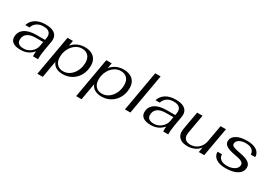

<svg xmlns="http://www.w3.org/2000/svg" viewBox="24 -1660 3982 2826"><g transform="rotate(30 2015.5 -246.5)"><path d="M36 -109Q36 -198 107 -248Q178 -298 306 -298H452L458 -334Q460 -344 460 -362Q460 -408 429 -433.5Q398 -459 336 -459Q270 -459 225 -428.5Q180 -398 162 -342H90Q114 -418 181.5 -459Q249 -500 348 -500Q447 -500 498.5 -463.5Q550 -427 550 -359Q550 -343 547 -323L519 -161Q511 -114 507.5 -77.5Q504 -41 505 0H419L418 -40Q418 -56 420 -86Q344 10 210 10Q124 10 80 -21Q36 -52 36 -109ZM432 -188 444 -257H323Q227 -257 177.5 -220.5Q128 -184 128 -114Q128 -72 156.5 -50.5Q185 -29 240 -29Q286 -29 327.5 -50.5Q369 -72 397 -108.5Q425 -145 432 -188Z M723 -490H815L799 -399Q835 -446 892.5 -473Q950 -500 1016 -500Q1116 -500 1171.5 -449Q1227 -398 1227 -307Q1227 -217 1188 -144.5Q1149 -72 1080.5 -31Q1012 10 926 10Q858 10 811 -17Q764 -44 745 -95L695 190H603ZM1135 -305Q1135 -378 1097 -419Q1059 -460 991 -460Q930 -460 878.5 -423.5Q827 -387 796.5 -324.5Q766 -262 766 -188Q766 -115 804.5 -72.5Q843 -30 912 -30Q973 -30 1024 -67Q1075 -104 1105 -167Q1135 -230 1135 -305Z M1382 -490H1474L1458 -399Q1494 -446 1551.5 -473Q1609 -500 1675 -500Q1775 -500 1830.5 -449Q1886 -398 1886 -307Q1886 -217 1847 -144.5Q1808 -72 1739.5 -31Q1671 10 1585 10Q1517 10 1470 -17Q1423 -44 1404 -95L1354 190H1262ZM1794 -305Q1794 -378 1756 -419Q1718 -460 1650 -460Q1589 -460 1537.5 -423.5Q1486 -387 1455.5 -324.5Q1425 -262 1425 -188Q1425 -115 1463.5 -72.5Q1502 -30 1571 -30Q1632 -30 1683 -67Q1734 -104 1764 -167Q1794 -230 1794 -305Z M2102 -683H2194L2074 0H1982Z M2249 -109Q2249 -198 2320 -248Q2391 -298 2519 -298H2665L2671 -334Q2673 -344 2673 -362Q2673 -408 2642 -433.5Q2611 -459 2549 -459Q2483 -459 2438 -428.5Q2393 -398 2375 -342H2303Q2327 -418 2394.5 -459Q2462 -500 2561 -500Q2660 -500 2711.5 -463.5Q2763 -427 2763 -359Q2763 -343 2760 -323L2732 -161Q2724 -114 2720.5 -77.5Q2717 -41 2718 0H2632L2631 -40Q2631 -56 2633 -86Q2557 10 2423 10Q2337 10 2293 -21Q2249 -52 2249 -109ZM2645 -188 2657 -257H2536Q2440 -257 2390.5 -220.5Q2341 -184 2341 -114Q2341 -72 2369.5 -50.5Q2398 -29 2453 -29Q2499 -29 2540.5 -50.5Q2582 -72 2610 -108.5Q2638 -145 2645 -188Z M2867 -139Q2867 -161 2871 -180L2926 -490H3018L2961 -170Q2958 -152 2958 -135Q2958 -85 2988 -58Q3018 -31 3074 -31Q3150 -31 3205.5 -80.5Q3261 -130 3275 -211L3324 -490H3416L3329 0H3237L3252 -86Q3221 -41 3166 -15.5Q3111 10 3046 10Q2961 10 2914 -29Q2867 -68 2867 -139Z M3473 -142H3549Q3549 -90 3587.5 -60.5Q3626 -31 3699 -31Q3748 -31 3787 -46Q3826 -61 3848.5 -87Q3871 -113 3871 -146Q3871 -177 3837.5 -196Q3804 -215 3730 -227Q3622 -245 3573.5 -274.5Q3525 -304 3525 -350Q3525 -420 3592 -460Q3659 -500 3773 -500Q3877 -500 3935.5 -460.5Q3994 -421 3994 -350H3918Q3918 -401 3880 -430Q3842 -459 3776 -459Q3707 -459 3663.5 -432.5Q3620 -406 3620 -363Q3620 -336 3651.5 -321Q3683 -306 3769 -291Q3871 -273 3918 -241Q3965 -209 3965 -158Q3965 -79 3892.5 -34.5Q3820 10 3694 10Q3591 10 3532 -30Q3473 -70 3473 -142Z"/></g></svg>

Font: Fahkwang
Style: Italic
Weight: 400
Italic angle: -10°
Version: Version 1.000; ttfautohint (v1.6)